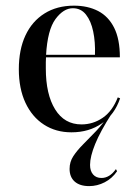

<svg xmlns="http://www.w3.org/2000/svg" viewBox="-20 -447 477 665"><path d="M288.7 197.6Q256.5 197.6 238.7 181.9Q221 166.1 221 137.9Q221 113.7 233.9 94Q246.8 74.2 267.7 53.2Q288.7 32.3 312.9 6.9Q337.1 -18.5 359.7 -54L367.7 -54.8Q327.4 8.1 309.7 51.6Q291.9 95.2 291.9 124.2Q291.9 145.2 302.4 157.3Q312.9 169.4 331.5 169.4Q359.7 169.4 381.5 138.7L385.5 146Q368.5 171 342.7 184.3Q316.9 197.6 288.7 197.6ZM227.4 11.3Q173.4 11.3 132.3 -15.3Q91.1 -41.9 68.1 -91.1Q45.2 -140.3 45.2 -207.3Q45.2 -275 68.1 -324.2Q91.1 -373.4 134.3 -400.4Q177.4 -427.4 236.3 -427.4Q283.9 -427.4 319.8 -408.9Q355.6 -390.3 375.4 -350.8Q395.2 -311.3 395.2 -248.4H105.6L104.8 -257.3H308.9Q310.5 -301.6 302.8 -337.9Q295.2 -374.2 277.8 -396.4Q260.5 -418.5 232.3 -418.5Q200 -418.5 172.2 -381Q144.4 -343.5 139.5 -255.6V-254Q138.7 -242.7 138.7 -231.5Q138.7 -220.2 138.7 -209.7Q138.7 -120.2 171 -68.1Q203.2 -16.1 262.1 -16.1Q302.4 -16.1 335.9 -39.1Q369.4 -62.1 387.9 -109.7L396 -106.5Q377.4 -50.8 333.1 -19.8Q288.7 11.3 227.4 11.3Z"/></svg>

Font: Playfair 144pt SemiCondensed Medium
Style: Regular
Weight: 500
Width: 4
Designer: Claus Eggers Sørensen
Foundry: Claus Eggers Sørensen
Version: Version 2.203